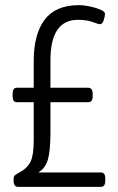

<svg xmlns="http://www.w3.org/2000/svg" viewBox="-20 -726 460 746"><path d="M50 0Q33 0 33 -23V-32Q33 -41 38.5 -45.5Q44 -50 54 -55Q86 -72 98.5 -97.5Q111 -123 111 -179V-329H45Q29 -329 29 -352V-362Q29 -385 45 -385H111V-489Q111 -593 153.5 -649.5Q196 -706 287 -706Q306 -706 329.5 -701Q353 -696 370.5 -688.5Q388 -681 388 -672Q388 -663 383 -647.5Q378 -632 368 -632Q362 -632 340 -640.5Q318 -649 283 -649Q176 -649 176 -492V-385H323Q340 -385 340 -362V-352Q340 -329 323 -329H176V-212Q176 -140 166 -106Q156 -72 129 -56H372Q389 -56 389 -33V-23Q389 0 372 0Z"/></svg>

Font: Asap Condensed Light
Style: Regular
Weight: 300
Width: 3
Designer: Pablo Cosgaya
Foundry: Omnibus-Type
Version: Version 3.001; ttfautohint (v1.8.4.7-5d5b)